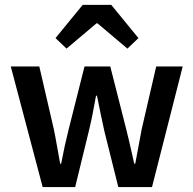

<svg xmlns="http://www.w3.org/2000/svg" viewBox="-20 -762 788 782"><path d="M206.1 -606.9 316.9 -742.2H433.1L543.9 -606.9L499 -564L377 -667H373L251 -564ZM153.8 0 23.9 -491.2H140.1L199.2 -235.8Q205.1 -208 213.9 -157.2Q222.7 -106.4 225.1 -95.2H229Q244.1 -174.3 259.8 -235.8L324.2 -491.2H429.2L494.1 -235.8Q501 -210 526.9 -95.2H530.8Q534.7 -115.2 543.5 -162.6Q551.8 -210 557.1 -235.8L616.2 -491.2H724.1L599.1 0H461.9L404.8 -229Q390.6 -293.5 375 -372.1H371.1Q356.9 -290 341.8 -228L286.1 0Z"/></svg>

Font: SourceSansPro-Semibold
Style: Regular
Weight: 600
Designer: Paul D. Hunt
Foundry: Adobe Systems Incorporated
Version: Version 2.020;PS 2.0;hotconv 1.0.86;makeotf.lib2.5.63406